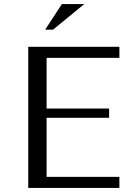

<svg xmlns="http://www.w3.org/2000/svg" viewBox="-20 -932 642 952"><path d="M120 -700H572V-645H211V-394H521V-348H211V-55H572V0H120ZM204 -785 287 -912H398L243 -785Z"/></svg>

Font: Tenor Sans
Style: Regular
Weight: 400
Designer: Denis Masharov
Foundry: Denis Masharov
Version: Version 1.1